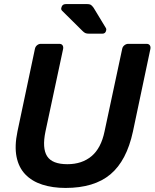

<svg xmlns="http://www.w3.org/2000/svg" viewBox="-20 -916 762 946"><path d="M303 10Q239 10 188 -6.5Q137 -23 104.5 -57Q72 -91 61.5 -143.5Q51 -196 66 -268L152 -675Q154 -686 162.5 -693Q171 -700 181 -700H272Q283 -700 288 -693Q293 -686 291 -675L204 -268Q187 -186 212 -146.5Q237 -107 312 -107Q384 -107 431 -146.5Q478 -186 495 -268L582 -675Q584 -686 593 -693Q602 -700 612 -700H702Q713 -700 718 -693Q723 -686 721 -675L635 -268Q604 -124 524 -57Q444 10 303 10ZM420 -750Q407 -750 400.5 -753Q394 -756 387 -763L286 -863Q280 -869 282 -877Q286 -896 305 -896H408Q421 -896 427 -892.5Q433 -889 441 -878L501 -779Q505 -773 503 -766Q500 -750 484 -750Z"/></svg>

Font: Rubik Medium
Style: Italic
Weight: 500
Italic angle: -12°
Designer: Hubert and Fischer
Foundry: Hubert and Fischer
Version: Version 2.300;gftools[0.9.30]